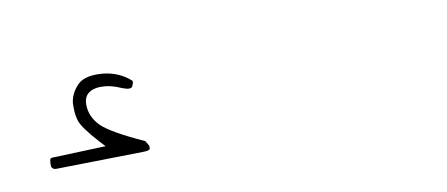

<svg xmlns="http://www.w3.org/2000/svg" viewBox="-29 -629 557 239"><g transform="rotate(-10 250.0 -509.5)"><path d="M23.4 -470.2Q22.5 -466.3 22.5 -463.9Q22.5 -459.5 22.9 -459.5Q24.9 -457 26.1 -456.8Q27.3 -456.5 28.3 -456.5L137.7 -458.5Q146.5 -458.5 147.5 -460.9Q147.5 -461.4 147.5 -461.7Q147.5 -461.9 147.5 -462.4Q147.5 -462.9 147.5 -464.4Q146.5 -466.8 143.6 -471.2Q103 -489.7 91.3 -501Q79.1 -513.2 79.1 -528.8Q79.1 -537.1 83.5 -541.5Q89.4 -547.4 101.3 -547.4Q113.3 -547.4 126 -541.5Q132.3 -539.1 134.8 -539.1Q138.7 -539.1 139.6 -541.5Q141.1 -544.9 141.1 -546.4Q141.1 -547.9 140.6 -548.3Q123.5 -563.5 98.6 -563.5Q81.5 -563.5 73.7 -555.2Q64 -544.9 63 -532.7Q63 -529.8 63 -527.3Q63 -518.1 65.4 -510.7Q68.4 -501.5 87.4 -480.5L93.8 -473.6L29.8 -471.2Q28.8 -471.2 27.1 -471.2Q25.4 -471.2 23.4 -470.2Z"/></g></svg>

Font: Bakudai
Style: Light
Weight: 300
Version: Version 1.48